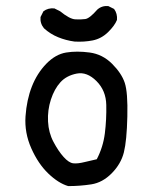

<svg xmlns="http://www.w3.org/2000/svg" viewBox="-20 -628 540 650"><path d="M210.9 2Q177.7 -7.8 143.6 -40.5Q109.4 -73.2 85.9 -126Q62.5 -178.7 66.4 -234.4Q70.3 -290 87.9 -335Q105.5 -379.9 136.7 -412.1Q168 -444.3 204.1 -450.2Q240.2 -456.1 283.7 -450.2Q327.1 -444.3 359.4 -412.1Q391.6 -379.9 402.3 -347.7Q413.1 -315.4 411.1 -233.4Q409.2 -151.4 399.4 -112.3Q389.6 -73.2 358.4 -41.5Q327.1 -9.8 289.1 -3.9Q251 2 210.9 2ZM307.6 -88.9Q329.1 -129.9 335 -176.8Q340.8 -223.6 339.8 -272.5Q338.9 -321.3 306.6 -353.5Q274.4 -385.7 239.7 -378.9Q205.1 -372.1 184.6 -349.6Q164.1 -327.1 152.3 -291Q140.6 -254.9 142.6 -216.8Q144.5 -178.7 161.1 -147.5Q177.7 -116.2 195.3 -96.7Q212.9 -77.1 227.5 -75.2Q242.2 -73.2 267.6 -79.6Q293 -85.9 307.6 -88.9ZM232.4 -487.3Q203.1 -491.2 176.8 -502Q150.4 -512.7 128.9 -532.2Q115.2 -548.8 117.2 -570.3L127 -589.8Q142.6 -601.6 164.1 -599.6L183.6 -589.8Q215.8 -563.5 234.9 -562.5Q253.9 -561.5 268.6 -563.5Q283.2 -565.4 309.6 -595.7Q325.2 -609.4 346.7 -607.4L366.2 -597.7Q377.9 -582 376 -560.5Q368.2 -541 345.7 -519Q323.2 -497.1 293.9 -491.2Q264.6 -485.4 232.4 -487.3Z"/></svg>

Font: NaikaiFont
Style: Regular-Lite
Weight: 400
Version: Version 1.67